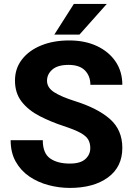

<svg xmlns="http://www.w3.org/2000/svg" viewBox="-20 -921 661 951"><path d="M427.2 -187.5Q427.2 -211.4 417.2 -229.2Q407.2 -247.1 378.7 -262.9Q350.1 -278.8 294.4 -296.9Q231 -317.9 176 -346.2Q121.1 -374.5 87.6 -417Q54.2 -459.5 54.2 -522Q54.2 -582 88.9 -626.7Q123.5 -671.4 184.1 -696Q244.6 -720.7 322.8 -720.7Q400.9 -720.7 460.2 -692.9Q519.5 -665 552.7 -615.7Q585.9 -566.4 585.9 -501H427.7Q427.7 -544.4 400.9 -572Q374 -599.6 319.3 -599.6Q266.1 -599.6 239.5 -576.7Q212.9 -553.7 212.9 -521Q212.9 -486.8 248.5 -464.1Q284.2 -441.4 349.1 -420.9Q463.4 -385.3 524.7 -331.3Q585.9 -277.3 585.9 -188.5Q585.9 -94.2 514.9 -42.2Q443.8 9.8 325.7 9.8Q272 9.8 219.7 -4.2Q167.5 -18.1 125.2 -46.9Q83 -75.7 57.9 -120.4Q32.7 -165 32.7 -226.6H191.9Q191.9 -162.1 228 -136.5Q264.2 -110.8 325.7 -110.8Q378.4 -110.8 402.8 -133.1Q427.2 -155.3 427.2 -187.5ZM249 -749.5 345.7 -901.4H508.8L373.5 -749.5Z"/></svg>

Font: Vazirmatn RD ExtraBold
Style: Regular
Weight: 800
Designer: Saber Rastikerdar
Foundry: Saber Rastikerdar
Version: Version 32.102